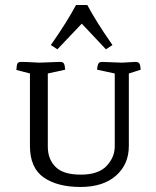

<svg xmlns="http://www.w3.org/2000/svg" viewBox="-20 -735 619 763"><path d="M220 -489Q234 -489 236.5 -476Q239 -463 239 -458L170 -443V-152Q170 -103 200.5 -72Q231 -41 301 -41Q371 -41 403.5 -75.5Q436 -110 436 -153V-443L366 -458Q366 -469 369.5 -479Q373 -489 385 -489L465 -486Q500 -488 509.5 -488.5Q519 -489 519 -489Q534 -489 536.5 -476.5Q539 -464 539 -458L492 -443V-155Q492 -82 441 -37Q390 8 300 8Q208 8 153.5 -30Q99 -68 99 -155V-443L45 -457Q45 -462 47 -475.5Q49 -489 62 -489Q62 -489 66 -489Q70 -489 86 -488.5Q102 -488 137 -486Q184 -488 202 -488.5Q220 -489 220 -489ZM305 -641 208 -539 182 -556Q215 -603 240 -643Q265 -683 282 -715H327Q344 -683 369 -643Q394 -603 427 -556L401 -539Z"/></svg>

Font: Mate SC
Style: Regular
Weight: 400
Designer: Eduardo Rodriguez Tunni
Foundry: Eduardo Rodriguez Tunni
Version: Version 1.003; ttfautohint (v1.8.4.7-5d5b);gftools[0.9.24]